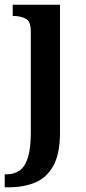

<svg xmlns="http://www.w3.org/2000/svg" viewBox="-34 -556 364 816"><path d="M-14 240V185H-8Q26 185 49.5 168.5Q73 152 85 112.5Q97 73 97 4V-421Q97 -465 75.5 -476.5Q54 -488 24 -488H20V-536H221V8Q221 97 193 148Q165 199 116 219.5Q67 240 3 240Z"/></svg>

Font: Noto Serif Sinhala SemiCondensed SemiBold
Style: Regular
Weight: 600
Width: 4
Designer: Jelle Bosma - Monotype Design Team
Foundry: Monotype Imaging Inc.
Version: Version 2.007; ttfautohint (v1.8.4.7-5d5b)